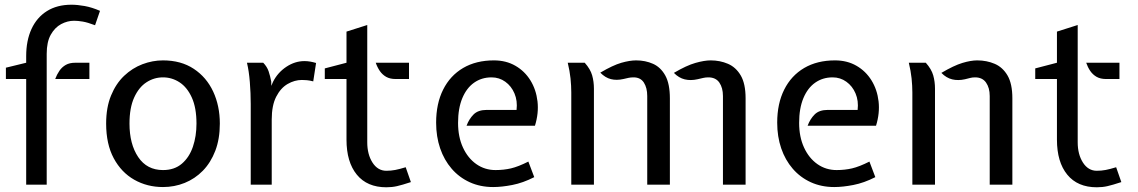

<svg xmlns="http://www.w3.org/2000/svg" viewBox="-20 -783 4825 814"><path d="M91 0V-448H5V-496L91 -517V-545Q91 -611 113.5 -660Q136 -709 179 -736Q222 -763 283 -763Q308 -763 338.8 -757.5Q369.5 -752 404 -737L383 -676Q351.5 -688 330.8 -691.5Q310 -695 294 -695Q266 -695 239.2 -680.8Q212.5 -666.5 195.2 -635.8Q178 -605 178 -555V0ZM214 -448Q221 -467 231.8 -482.8Q242.5 -498.5 258.8 -507.8Q275 -517 299 -517H359V-448Z M671 10Q604 10 549.2 -21Q494.5 -52 462.2 -112Q430 -172 430 -259Q430 -327.5 450.8 -378Q471.5 -428.5 506.2 -461.5Q541 -494.5 584 -510.8Q627 -527 671 -527Q747.5 -527 801.5 -491.2Q855.5 -455.5 883.8 -394.8Q912 -334 912 -259Q912 -194 892.8 -143.8Q873.5 -93.5 840 -59.2Q806.5 -25 763 -7.5Q719.5 10 671 10ZM671 -62Q719.5 -62 751 -89Q782.5 -116 797.8 -160.8Q813 -205.5 813 -259Q813 -326 793.2 -369.5Q773.5 -413 741.2 -434Q709 -455 671 -455Q633 -455 600.8 -434Q568.5 -413 548.8 -369.5Q529 -326 529 -259Q529 -172 566 -117Q603 -62 671 -62Z M1043 0V-342Q1043 -388 1039.2 -435Q1035.5 -482 1027 -517H1096Q1112 -500.5 1118.8 -480.8Q1125.5 -461 1130 -437V-419L1138 -437Q1157.5 -475.5 1194 -499.8Q1230.5 -524 1271 -524Q1282.5 -524 1294.5 -522Q1306.5 -520 1320 -516L1308 -438Q1292.5 -442 1280.8 -443Q1269 -444 1260 -444Q1229 -444 1199.5 -427Q1170 -410 1151 -373Q1132 -336 1132 -276V0Z M1618 11Q1536.5 11 1492.8 -42.5Q1449 -96 1449 -191V-448H1357V-493L1449 -517V-649L1537 -677V-180Q1537 -128.5 1559.2 -93.8Q1581.5 -59 1618 -59Q1637.5 -59 1655.8 -62.5Q1674 -66 1700 -74L1722 -11Q1684 1.5 1663 6.2Q1642 11 1618 11ZM1657 -448Q1633.5 -448 1617.2 -457.2Q1601 -466.5 1590.2 -482.2Q1579.5 -498 1573 -517H1714V-448Z M2071 10Q2016 10 1971.2 -10.5Q1926.5 -31 1894.8 -67.8Q1863 -104.5 1846 -154.2Q1829 -204 1829 -263Q1829 -344 1858.8 -403.2Q1888.5 -462.5 1943.5 -494.8Q1998.5 -527 2074 -527Q2125.5 -527 2165 -504.2Q2204.5 -481.5 2228.8 -442.2Q2253 -403 2258.8 -353.2Q2264.5 -303.5 2248 -250H1958Q1968.5 -278.5 1987.8 -297.8Q2007 -317 2043 -317H2170Q2174.5 -355.5 2161.2 -386.8Q2148 -418 2122.2 -436.5Q2096.5 -455 2064 -455Q2022 -455 1990 -432.5Q1958 -410 1940 -366.8Q1922 -323.5 1922 -262Q1922 -202.5 1942.8 -157.5Q1963.5 -112.5 1999.5 -87.2Q2035.5 -62 2081 -62Q2115.5 -62 2146.5 -69.2Q2177.5 -76.5 2220 -98L2245 -32Q2197 -7.5 2152 1.2Q2107 10 2071 10Z M3045 0V-376Q3045 -410.5 3029.8 -432.8Q3014.5 -455 2983 -455Q2971 -455 2960.8 -452.5Q2950.5 -450 2937 -447Q2908 -440.5 2883 -446.5Q2858 -452.5 2837 -474Q2890.5 -505.5 2928.2 -516.2Q2966 -527 2993 -527Q3032.5 -527 3066.2 -512.5Q3100 -498 3120.5 -463Q3141 -428 3141 -366V0ZM2402 0V-391Q2402 -419 2398.8 -450.5Q2395.5 -482 2387 -517H2459Q2483 -490 2490.5 -463.5Q2498 -437 2498 -407V0ZM2724 0V-376Q2724 -410.5 2709.8 -432.8Q2695.5 -455 2666 -455Q2654 -455 2645 -453Q2636 -451 2623 -448Q2594 -441.5 2570 -447.5Q2546 -453.5 2525 -475Q2578.5 -506.5 2614.2 -516.8Q2650 -527 2677 -527Q2716 -527 2748.5 -512.5Q2781 -498 2800.5 -463Q2820 -428 2820 -366V0Z M3517 10Q3462 10 3417.2 -10.5Q3372.5 -31 3340.8 -67.8Q3309 -104.5 3292 -154.2Q3275 -204 3275 -263Q3275 -344 3304.8 -403.2Q3334.5 -462.5 3389.5 -494.8Q3444.5 -527 3520 -527Q3571.5 -527 3611 -504.2Q3650.5 -481.5 3674.8 -442.2Q3699 -403 3704.8 -353.2Q3710.5 -303.5 3694 -250H3404Q3414.5 -278.5 3433.8 -297.8Q3453 -317 3489 -317H3616Q3620.5 -355.5 3607.2 -386.8Q3594 -418 3568.2 -436.5Q3542.5 -455 3510 -455Q3468 -455 3436 -432.5Q3404 -410 3386 -366.8Q3368 -323.5 3368 -262Q3368 -202.5 3388.8 -157.5Q3409.5 -112.5 3445.5 -87.2Q3481.5 -62 3527 -62Q3561.5 -62 3592.5 -69.2Q3623.5 -76.5 3666 -98L3691 -32Q3643 -7.5 3598 1.2Q3553 10 3517 10Z M4176 0V-376Q4176 -410.5 4160.5 -432.8Q4145 -455 4114 -455Q4102 -455 4093 -452.5Q4084 -450 4071 -447Q4042 -440.5 4017 -446.5Q3992 -452.5 3971 -474Q4024.5 -505.5 4060.2 -516.2Q4096 -527 4123 -527Q4163 -527 4197 -512.5Q4231 -498 4251.5 -463Q4272 -428 4272 -366V0ZM3848 0V-391Q3848 -419 3844.8 -450.5Q3841.5 -482 3833 -517H3905Q3929 -490 3936.5 -463.5Q3944 -437 3944 -407V0Z M4630 11Q4548.5 11 4504.8 -42.5Q4461 -96 4461 -191V-448H4369V-493L4461 -517V-649L4549 -677V-180Q4549 -128.5 4571.2 -93.8Q4593.5 -59 4630 -59Q4649.5 -59 4667.8 -62.5Q4686 -66 4712 -74L4734 -11Q4696 1.5 4675 6.2Q4654 11 4630 11ZM4669 -448Q4645.5 -448 4629.2 -457.2Q4613 -466.5 4602.2 -482.2Q4591.5 -498 4585 -517H4726V-448Z"/></svg>

Font: Expletus Sans
Style: Regular
Weight: 400
Designer: Jasper de Waard
Foundry: Designtown
Version: Version 7.500